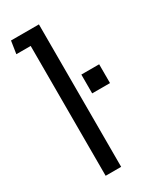

<svg xmlns="http://www.w3.org/2000/svg" viewBox="-189 -796 711 858"><g transform="rotate(-30 166.5 -367.5)"><path d="M221 -349V-446H313V-349ZM89 -670H15L25 -735H169V0H89Z"/></g></svg>

Font: Carrois Gothic
Style: Regular
Weight: 400
Designer: Ralph du Carrois
Foundry: Ralph du Carrois
Version: Version 1.002